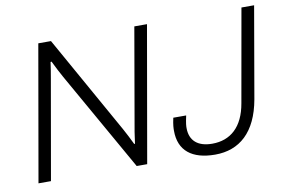

<svg xmlns="http://www.w3.org/2000/svg" viewBox="-74 -815 1423 955"><g transform="rotate(-10 637.5 -337.0)"><path d="M50 0H113L201 -502C205 -526 211 -559 214 -584L219 -585C230 -561 253 -518 263 -500L546 0H599L719 -686H655L569 -191C563 -160 561 -135 557 -111L553 -110C542 -134 522 -172 511 -192L234 -686H170ZM941 12C1064 12 1151 -63 1180 -225L1260 -686H1196L1113 -217C1093 -100 1028 -44 936 -44C863 -44 823 -79 823 -143C823 -153 823 -164 832 -205H767C759 -169 759 -153 759 -140C759 -40 824 12 941 12Z"/></g></svg>

Font: Archivo ExtraLight
Style: Italic
Weight: 200
Italic angle: -10°
Designer: Hector Gatti
Foundry: Omnibus-Type
Version: Version 2.001